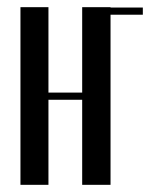

<svg xmlns="http://www.w3.org/2000/svg" viewBox="-20 -516 427 535"><path d="M115 -496V-258H209V-496H288V-1H209V-238H115V-1H37V-496ZM286 -495H378V-475H286Z"/></svg>

Font: Moniqa SemBd Narrow Heading
Style: Regular
Weight: 600
Width: 4
Designer: Rajesh Rajput
Foundry: Rajesh Rajput
Version: Version 1.000